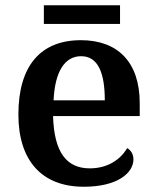

<svg xmlns="http://www.w3.org/2000/svg" viewBox="-20 -701 597 731"><path d="M147 -610H437V-681H147ZM299 10C428 10 488 -43 488 -94C488 -114 478 -130 464 -137C440 -95 391 -60 322 -60C234 -60 186 -120 182 -259H512V-308C512 -466 427 -548 288 -548C136 -548 50 -452 50 -265C50 -91 138 10 299 10ZM184 -319C189 -428 226 -487 289 -487C354 -487 379 -422 379 -319Z"/></svg>

Font: Noto Serif Semi
Style: Regular
Weight: 600
Designer: Monotype Design Team
Foundry: Monotype Imaging Inc.
Version: Version 1.002